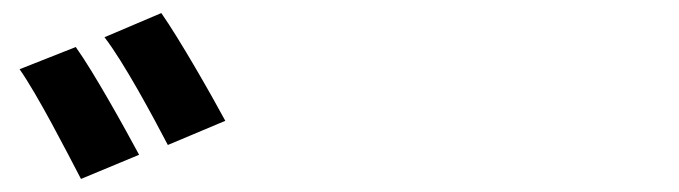

<svg xmlns="http://www.w3.org/2000/svg" viewBox="-20 -872 1040 294"><path d="M227 -852 140 -815C170 -776 214 -694 237 -650L325 -687C304 -726 255 -812 227 -852ZM96 -800 10 -766C38 -726 81 -642 104 -598L193 -635C172 -674 124 -761 96 -800Z"/></svg>

Font: DAIFUKU Sans JP
Style: Bold
Weight: 700
Designer: Original font ‘Source Han Sans JP’ : Ryoko NISHIZUKA  (kana, bopomofo & ideographs); Paul D. Hunt (Latin, Greek & Cyrill
Foundry: Daifuku
Version: Version 1.001